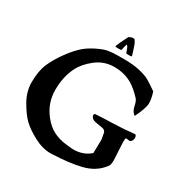

<svg xmlns="http://www.w3.org/2000/svg" viewBox="-197 -1037 1151 1196"><g transform="rotate(30 379.0 -439.0)"><path d="M392.6 -779.3Q392.6 -775.4 370.1 -775.4Q347.7 -775.4 347.7 -780.3Q359.4 -811.5 389.6 -869.1Q409.2 -878.9 416.5 -878.9Q423.8 -878.9 430.7 -875Q443.4 -856.4 448.7 -838.4Q454.1 -820.3 459 -806.6Q463.9 -793 467.8 -778.3V-777.3Q467.8 -772.5 448.7 -772.5Q429.7 -772.5 428.2 -774.9Q426.8 -777.3 419.9 -797.9Q413.1 -818.4 403.3 -823.2Q396.5 -802.7 392.6 -779.3ZM687.5 -285.2 694.3 -159.2Q694.3 -127.9 686.5 -116.2Q635.7 -44.9 541 -23.4Q463.9 -4.9 349.6 0L331.1 1Q272.5 1 211.9 -31.2Q151.4 -63.5 116.2 -96.7Q81.1 -129.9 44.4 -193.8Q7.8 -257.8 7.8 -323.2Q7.8 -405.3 31.2 -459.5Q54.7 -513.7 97.2 -571.3Q139.6 -628.9 177.7 -660.2Q215.8 -691.4 275.4 -716.8Q317.4 -736.3 388.7 -736.3H438.5Q502.9 -736.3 549.8 -725.1Q596.7 -713.9 620.6 -700.2Q644.5 -686.5 692.4 -653.3Q707 -608.4 707 -574.7Q707 -541 668.9 -462.9Q644.5 -479.5 637.7 -514.2Q630.9 -548.8 618.2 -562.5Q575.2 -608.4 537.1 -630.9Q480.5 -664.1 407.7 -664.1Q335 -664.1 277.8 -619.6Q220.7 -575.2 195.3 -523.4Q159.2 -451.2 159.2 -356.4Q159.2 -261.7 219.7 -186.5Q254.9 -142.6 294.9 -122.6Q335 -102.5 381.3 -96.7Q427.7 -90.8 442.4 -90.8Q511.7 -90.8 561.5 -133.8L563.5 -230.5Q563.5 -231.4 555.7 -275.4Q551.8 -293.9 530.3 -298.3Q508.8 -302.7 483.4 -306.2Q458 -309.6 447.8 -324.7Q437.5 -339.8 447.3 -349.6Q482.4 -352.5 567.4 -355Q652.3 -357.4 730.5 -366.2Q739.3 -357.4 739.3 -343.8Q739.3 -330.1 727.5 -316.4Q723.6 -312.5 716.8 -312.5L696.3 -315.4Q689.5 -315.4 688.5 -308.1Q687.5 -300.8 687.5 -285.2Z"/></g></svg>

Font: Essays1743
Style: Medium
Weight: 500
Designer: Based on the typeface in a 1743 English translation of the essays of Montaigne.  PostScript/TrueType font designed by Jo
Version: Version 002.100